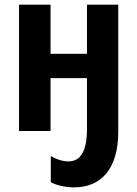

<svg xmlns="http://www.w3.org/2000/svg" viewBox="-20 -565 592 828"><path d="M490 -545H355V-333H198V-545H62V0H198V-228H355V-4C354 90 326 131 275 131C250 131 222 122 199 108V221C228 236 266 243 300 243C417 243 490 162 490 3Z"/></svg>

Font: Noto Sans Display SemiCondensed
Style: Bold
Weight: 700
Width: 4
Designer: Monotype Design Team
Foundry: Monotype Imaging Inc.
Version: Version 1.900